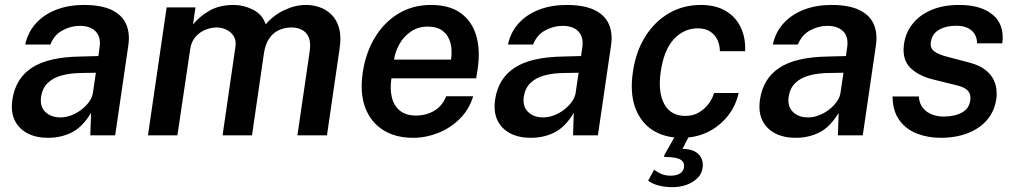

<svg xmlns="http://www.w3.org/2000/svg" viewBox="-20 -547 4104 776"><path d="M174 10Q126 10 91 -8.2Q56 -26.5 39.5 -60.8Q23 -95 30 -144Q42.5 -229.5 108.5 -273Q174.5 -316.5 304.5 -318.5L377.5 -320.5L382.5 -355.5Q388.5 -398 366.2 -420.5Q344 -443 300.5 -442.5Q265.5 -442 232.2 -424Q199 -406 183.5 -367H82Q92.5 -416.5 125 -452.5Q157.5 -488.5 207.5 -507.8Q257.5 -527 318.5 -527Q389.5 -527 431.8 -506.5Q474 -486 490 -449Q506 -412 498.5 -362.5L445.5 0H345L348 -90.5Q312.5 -32.5 269.2 -11.2Q226 10 174 10ZM224.5 -72.5Q246 -72.5 267.8 -80.8Q289.5 -89 308.2 -103.2Q327 -117.5 339.8 -135Q352.5 -152.5 355.5 -171.5L367.5 -253L308 -252Q264 -251.5 229.2 -242Q194.5 -232.5 173 -211.8Q151.5 -191 146 -156.5Q140.5 -117 163 -94.8Q185.5 -72.5 224.5 -72.5Z M578 0 653.5 -517H770L760 -448Q786 -480.5 826.5 -503.8Q867 -527 925 -527Q964 -527 1002 -508.2Q1040 -489.5 1054 -448.5Q1084.5 -485 1128.8 -506Q1173 -527 1217 -527Q1244.5 -527 1271.2 -518Q1298 -509 1319.2 -488.5Q1340.5 -468 1350.2 -434Q1360 -400 1352.5 -350.5L1301.5 0H1182L1231.5 -338Q1237 -375.5 1227.5 -396.8Q1218 -418 1199.2 -427Q1180.5 -436 1158.5 -436Q1130.5 -436 1107.5 -425.5Q1084.5 -415 1068.8 -392.5Q1053 -370 1047 -333.5L998.5 0H879.5L931.5 -357.5Q935.5 -383 924.8 -400.5Q914 -418 895 -427Q876 -436 856 -436Q834.5 -436 811.2 -427Q788 -418 770.8 -398.8Q753.5 -379.5 749 -350L697 0Z M1650 10Q1578 10 1528 -21.8Q1478 -53.5 1456 -112.5Q1434 -171.5 1446 -253Q1457.5 -332.5 1494.5 -394.2Q1531.5 -456 1589.5 -491.5Q1647.5 -527 1722 -527Q1796 -527 1841.5 -494.5Q1887 -462 1904.5 -403.8Q1922 -345.5 1910.5 -267.5L1904.5 -230.5H1562Q1555.5 -186.5 1564 -152.5Q1572.5 -118.5 1597 -99.2Q1621.5 -80 1661 -80Q1702 -80 1734.8 -99.2Q1767.5 -118.5 1783.5 -158H1892.5Q1876 -104 1838 -66.5Q1800 -29 1750.5 -9.5Q1701 10 1650 10ZM1572.5 -306H1803Q1808.5 -343.5 1800.5 -373.8Q1792.5 -404 1769.8 -421.8Q1747 -439.5 1708.5 -439.5Q1670.5 -439.5 1641.5 -420Q1612.5 -400.5 1595 -369.8Q1577.5 -339 1572.5 -306Z M2125 10Q2077 10 2042 -8.2Q2007 -26.5 1990.5 -60.8Q1974 -95 1981 -144Q1993.5 -229.5 2059.5 -273Q2125.5 -316.5 2255.5 -318.5L2328.5 -320.5L2333.5 -355.5Q2339.5 -398 2317.2 -420.5Q2295 -443 2251.5 -442.5Q2216.5 -442 2183.2 -424Q2150 -406 2134.5 -367H2033Q2043.5 -416.5 2076 -452.5Q2108.5 -488.5 2158.5 -507.8Q2208.5 -527 2269.5 -527Q2340.5 -527 2382.8 -506.5Q2425 -486 2441 -449Q2457 -412 2449.5 -362.5L2396.5 0H2296L2299 -90.5Q2263.5 -32.5 2220.2 -11.2Q2177 10 2125 10ZM2175.5 -72.5Q2197 -72.5 2218.8 -80.8Q2240.5 -89 2259.2 -103.2Q2278 -117.5 2290.8 -135Q2303.5 -152.5 2306.5 -171.5L2318.5 -253L2259 -252Q2215 -251.5 2180.2 -242Q2145.5 -232.5 2124 -211.8Q2102.5 -191 2097 -156.5Q2091.5 -117 2114 -94.8Q2136.5 -72.5 2175.5 -72.5Z M2698 209.5Q2670 209.5 2644.8 203.5Q2619.5 197.5 2599.5 183.5L2623.5 139Q2636 148.5 2652.5 155.8Q2669 163 2690.5 163Q2714.5 163 2728.2 154.2Q2742 145.5 2744.5 129.5Q2747.5 109 2731 98.5Q2714.5 88 2671.5 87.5Q2665.5 87.5 2664 85.8Q2662.5 84 2665.5 79L2713 -5H2769L2738.5 54.5Q2773 55.5 2791.5 67.2Q2810 79 2816.2 96Q2822.5 113 2820 130Q2816.5 155.5 2798.5 173.2Q2780.5 191 2754 200.2Q2727.5 209.5 2698 209.5ZM2734.5 10Q2666 10 2617.5 -21.2Q2569 -52.5 2547.2 -112.2Q2525.5 -172 2538 -256.5Q2549.5 -337 2587 -397.8Q2624.5 -458.5 2682.5 -492.8Q2740.5 -527 2813 -527Q2872 -527 2912.8 -503Q2953.5 -479 2973.8 -436.5Q2994 -394 2991.5 -340H2889.5Q2889.5 -363.5 2880 -384.8Q2870.5 -406 2850.8 -419.2Q2831 -432.5 2800 -432.5Q2745 -432.5 2704.2 -389.5Q2663.5 -346.5 2650.5 -257.5Q2638.5 -175.5 2664.5 -127Q2690.5 -78.5 2750.5 -78.5Q2781.5 -78.5 2805.2 -92.8Q2829 -107 2844.5 -128.2Q2860 -149.5 2866 -171H2965.5Q2953.5 -118.5 2920.8 -77.5Q2888 -36.5 2840.2 -13.2Q2792.5 10 2734.5 10Z M3195.5 10Q3147.5 10 3112.5 -8.2Q3077.5 -26.5 3061 -60.8Q3044.5 -95 3051.5 -144Q3064 -229.5 3130 -273Q3196 -316.5 3326 -318.5L3399 -320.5L3404 -355.5Q3410 -398 3387.8 -420.5Q3365.5 -443 3322 -442.5Q3287 -442 3253.8 -424Q3220.5 -406 3205 -367H3103.5Q3114 -416.5 3146.5 -452.5Q3179 -488.5 3229 -507.8Q3279 -527 3340 -527Q3411 -527 3453.2 -506.5Q3495.5 -486 3511.5 -449Q3527.5 -412 3520 -362.5L3467 0H3366.5L3369.5 -90.5Q3334 -32.5 3290.8 -11.2Q3247.5 10 3195.5 10ZM3246 -72.5Q3267.5 -72.5 3289.2 -80.8Q3311 -89 3329.8 -103.2Q3348.5 -117.5 3361.2 -135Q3374 -152.5 3377 -171.5L3389 -253L3329.5 -252Q3285.5 -251.5 3250.8 -242Q3216 -232.5 3194.5 -211.8Q3173 -191 3167.5 -156.5Q3162 -117 3184.5 -94.8Q3207 -72.5 3246 -72.5Z M3782 10Q3730 10 3685.8 -7.2Q3641.5 -24.5 3614.8 -61.5Q3588 -98.5 3587.5 -157H3693.5Q3695.5 -128.5 3710.2 -110.5Q3725 -92.5 3747 -84.2Q3769 -76 3793.5 -76Q3838 -76 3867.5 -92Q3897 -108 3901.5 -141.5Q3905 -166 3891.8 -180.5Q3878.5 -195 3845.5 -202.5L3754.5 -225Q3693 -239.5 3659.2 -273Q3625.5 -306.5 3633.5 -367.5Q3639.5 -413.5 3667.5 -449.5Q3695.5 -485.5 3743.2 -506.2Q3791 -527 3857.5 -527Q3945.5 -527 3993 -486.8Q4040.5 -446.5 4031 -372H3929Q3928.5 -405.5 3906.2 -424.2Q3884 -443 3844.5 -443Q3803.5 -443 3775 -426.5Q3746.5 -410 3742 -376Q3738.5 -352.5 3756.8 -339Q3775 -325.5 3814.5 -316L3900 -293.5Q3937 -283.5 3959.8 -266.5Q3982.5 -249.5 3993.5 -229.2Q4004.5 -209 4007 -187.8Q4009.5 -166.5 4007 -148.5Q4000 -98.5 3970.2 -63.2Q3940.5 -28 3892 -9Q3843.5 10 3782 10Z"/></svg>

Font: Public Sans Thin SemiBold
Style: Italic
Weight: 600
Italic angle: -8°
Version: Version 2.001